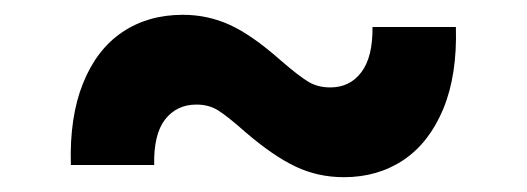

<svg xmlns="http://www.w3.org/2000/svg" viewBox="-20 -423 719 262"><path d="M229.5 -402.8Q263.7 -402.8 293.9 -388.9Q324.2 -375 362.8 -340.8Q387.7 -319.3 400.6 -311.5Q413.6 -303.7 430.7 -303.7Q457.5 -303.7 473.1 -324.5Q488.8 -345.2 488.3 -386.2H602.1Q604 -320.8 585 -274.7Q565.9 -228.5 530.8 -204.8Q495.6 -181.2 449.2 -181.2Q414.1 -181.2 383.5 -195.6Q353 -210 314.9 -242.7Q289.6 -265.1 277.1 -272.7Q264.6 -280.3 248 -280.3Q221.2 -280.3 205.3 -260Q189.5 -239.7 190.4 -197.8H76.7Q74.7 -263.2 93.3 -309.3Q111.8 -355.5 147 -379.2Q182.1 -402.8 229.5 -402.8Z"/></svg>

Font: Inter RS Variable
Style: Regular
Weight: 400
Designer: Rasmus Andersson (customised by Maria Ramos and Noel Pretorius)
Foundry: rsms
Version: Version 3.001;Glyphs 3.2.3 (3260)